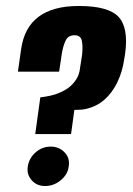

<svg xmlns="http://www.w3.org/2000/svg" viewBox="-20 -613 447 643"><path d="M98 -164 115 -287Q132 -289 148.5 -292.5Q165 -296 178 -302Q196 -309 210.5 -320Q225 -331 235.5 -347.5Q246 -364 248 -385L255 -430Q258 -458 254 -476.5Q250 -495 230 -495Q208 -495 199.5 -476.5Q191 -458 187 -433L178 -373H40L51 -450Q72 -593 244 -593Q343 -593 377 -556.5Q411 -520 399 -433L396 -415Q390 -372 372.5 -336.5Q355 -301 329 -278.5Q303 -256 267 -248Q258 -246 249 -245.5Q240 -245 229 -245L218 -164ZM131 10Q103 10 86 -9.5Q69 -29 73 -55Q77 -83 99 -102.5Q121 -122 150 -122Q178 -122 196.5 -102.5Q215 -83 210 -55Q207 -29 183.5 -9.5Q160 10 131 10Z"/></svg>

Font: Alumni Sans ExtraBold
Style: Italic
Weight: 800
Italic angle: -8°
Designer: Robert E. Leuschke
Foundry: Robert E. Leuschke
Version: Version 1.016